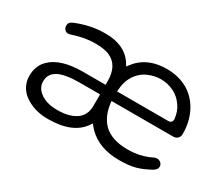

<svg xmlns="http://www.w3.org/2000/svg" viewBox="-93 -715 1075 933"><g transform="rotate(30 445.0 -249.0)"><path d="M236.3 1Q376 1 429.7 -79.1L436.5 -89.8Q452.1 -70.3 460 -62.5Q524.4 1 635.7 1Q690.4 1 726.1 -8.8Q761.7 -18.6 801.8 -41Q823.2 -52.7 823.2 -69.3Q823.2 -85 809.6 -93.8Q801.8 -98.6 793 -98.6L779.3 -95.7Q731.4 -71.3 681.6 -66.4Q664.1 -64.5 643.6 -64.5Q554.7 -64.5 508.8 -110.4Q470.7 -149.4 461.9 -218.8L460.9 -229.5H806.6Q822.3 -229.5 831.5 -239.3Q840.8 -249 840.8 -262.7Q840.8 -331.1 813.5 -384.8Q786.1 -438.5 736.3 -468.8Q684.6 -499 616.2 -499Q521.5 -499 464.8 -442.4L447.3 -421.9L438.5 -410.2Q427.7 -427.7 424.8 -432.6Q377 -499 272.5 -499Q187.5 -499 107.4 -464.8Q99.6 -460.9 94.7 -457Q86.9 -449.2 86.9 -436.5Q86.9 -423.8 95.2 -415.5Q103.5 -407.2 113.3 -407.2L125 -409.2Q175.8 -425.8 211.9 -429.7Q232.4 -432.6 250.5 -432.6Q268.6 -432.6 279.3 -431.6Q290 -430.7 299.8 -429.2Q309.6 -427.7 318.4 -425.3Q327.1 -422.9 335 -418.9Q396.5 -391.6 396.5 -302.7V-283.2H269.5Q144.5 -283.2 88.9 -227.5Q53.7 -192.4 53.7 -136.7Q53.7 -86.9 88.9 -50.8Q110.4 -30.3 144.5 -15.6Q184.6 1 236.3 1ZM768.6 -296.9Q767.6 -293 764.6 -289.1Q757.8 -283.2 748 -283.2H460.9L461.9 -293.9Q465.8 -358.4 505.9 -398.4Q523.4 -416 545.9 -425.8Q581.1 -441.4 616.2 -441.4Q655.3 -441.4 689 -424.8Q722.7 -408.2 744.1 -377Q765.6 -347.7 769.5 -306.6Q769.5 -305.7 769.5 -304.2Q769.5 -302.7 769.5 -301.3Q769.5 -299.8 768.6 -296.9ZM154.3 -88.9Q125 -112.3 125 -146.5Q125 -210.9 212.9 -224.6Q242.2 -229.5 281.2 -229.5H396.5V-165Q396.5 -110.4 355.5 -84Q317.4 -59.6 253.9 -59.6Q190.4 -59.6 154.3 -88.9Z"/></g></svg>

Font: FakePearl
Style: ExtraLight
Weight: 300
Version: Version 1.2